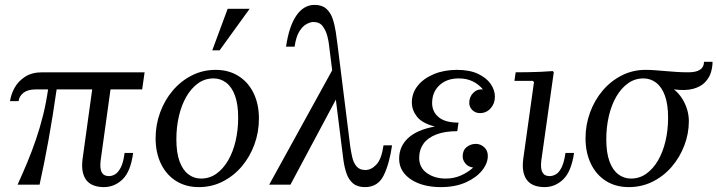

<svg xmlns="http://www.w3.org/2000/svg" viewBox="-20 -756 2937 786"><path d="M562 -390H127Q94 -390 76.5 -376.5Q59 -363 56 -342H21Q25 -370 40 -397Q55 -424 83 -442Q111 -460 153 -460H572ZM433 -394 392 -99Q388 -66 396.5 -50.5Q405 -35 426 -35Q438 -35 450.5 -42Q463 -49 474 -69.5Q485 -90 490 -130H525Q515 -54 482 -22Q449 10 405 10Q384 10 366 4Q348 -2 336 -15.5Q324 -29 319 -51Q314 -73 318 -105L358 -394ZM177 -391H212Q196 -279 179 -185Q162 -91 142 0H52Q72 -44 91 -89.5Q110 -135 126.5 -183Q143 -231 156 -283Q169 -335 177 -391Z M863 -470Q916 -470 956 -445Q996 -420 1018 -375Q1040 -330 1040 -270Q1040 -215 1021.5 -164.5Q1003 -114 970 -75Q937 -36 892 -13Q847 10 794 10Q741 10 701 -15Q661 -40 639 -85.5Q617 -131 617 -190Q617 -245 635.5 -295.5Q654 -346 687 -385Q720 -424 765 -447Q810 -470 863 -470ZM803 -25Q838 -25 866 -45Q894 -65 914 -99.5Q934 -134 944.5 -179Q955 -224 955 -274Q955 -329 942 -364.5Q929 -400 906 -417.5Q883 -435 854 -435Q819 -435 791 -415Q763 -395 743 -360.5Q723 -326 712.5 -281Q702 -236 702 -186Q702 -131 715 -95.5Q728 -60 751 -42.5Q774 -25 803 -25ZM1002 -720 879 -550H849L912 -720Z M1550 -161H1585Q1574 -85 1550.5 -37.5Q1527 10 1474 10Q1443 10 1425 -5.5Q1407 -21 1398.5 -46Q1390 -71 1386 -100Q1382 -129 1379 -155L1327 -571Q1326 -584 1320.5 -606.5Q1315 -629 1302 -647.5Q1289 -666 1263 -666Q1251 -666 1235 -657.5Q1219 -649 1205.5 -627.5Q1192 -606 1186 -565H1151Q1163 -648 1193 -692Q1223 -736 1268 -736Q1298 -736 1315.5 -720.5Q1333 -705 1341.5 -680Q1350 -655 1354.5 -626Q1359 -597 1362 -571L1414 -155Q1417 -135 1422 -112.5Q1427 -90 1439.5 -75Q1452 -60 1476 -60Q1500 -60 1521 -82.5Q1542 -105 1550 -161ZM1348 -483 1373 -382 1169 0H1082Z M1901 -335Q1901 -359 1917 -375.5Q1933 -392 1957 -390Q1941 -410 1916 -422.5Q1891 -435 1858 -435Q1809 -435 1779 -407Q1749 -379 1749 -334Q1749 -299 1775.5 -276.5Q1802 -254 1857 -254L1852 -219Q1801 -219 1766 -205.5Q1731 -192 1713.5 -167.5Q1696 -143 1696 -110Q1696 -70 1727.5 -47.5Q1759 -25 1805 -25Q1838 -25 1866.5 -37.5Q1895 -50 1917 -70Q1896 -73 1885 -87Q1874 -101 1874 -115Q1874 -141 1890.5 -154Q1907 -167 1928 -167Q1947 -167 1962 -153.5Q1977 -140 1977 -118Q1977 -87 1953 -57.5Q1929 -28 1886 -9Q1843 10 1784 10Q1749 10 1718.5 2.5Q1688 -5 1664.5 -20Q1641 -35 1627.5 -56.5Q1614 -78 1614 -106Q1614 -157 1651 -191Q1688 -225 1760 -238Q1707 -252 1686.5 -279Q1666 -306 1666 -336Q1666 -375 1690 -405Q1714 -435 1756 -452.5Q1798 -470 1851 -470Q1903 -470 1937.5 -453.5Q1972 -437 1989 -412Q2006 -387 2006 -360Q2006 -332 1988.5 -312.5Q1971 -293 1945 -293Q1926 -293 1913.5 -305.5Q1901 -318 1901 -335Z M2295 -130H2330Q2319 -54 2286 -22Q2253 10 2209 10Q2188 10 2170 4Q2152 -2 2140 -15.5Q2128 -29 2123 -51Q2118 -73 2122 -105L2166 -420L2161 -425H2086L2091 -460Q2117 -460 2143 -460.5Q2169 -461 2194 -462Q2219 -463 2243 -465L2247 -460L2196 -99Q2192 -66 2200.5 -50.5Q2209 -35 2230 -35Q2242 -35 2255 -42Q2268 -49 2278.5 -69.5Q2289 -90 2295 -130Z M2897 -503Q2897 -482 2890.5 -460Q2884 -438 2866.5 -419.5Q2849 -401 2818 -392.5Q2787 -384 2739 -390Q2759 -374 2772.5 -352.5Q2786 -331 2793 -307.5Q2800 -284 2800 -260Q2800 -209 2781.5 -160.5Q2763 -112 2730 -73.5Q2697 -35 2652 -12.5Q2607 10 2554 10Q2501 10 2461 -15Q2421 -40 2399 -85.5Q2377 -131 2377 -190Q2377 -245 2395.5 -295.5Q2414 -346 2447 -385Q2480 -424 2525 -447Q2570 -470 2623 -470Q2641 -470 2661.5 -468.5Q2682 -467 2704 -465Q2726 -463 2750 -461.5Q2774 -460 2798 -460Q2862 -460 2862 -503ZM2563 -25Q2598 -25 2626 -45Q2654 -65 2674 -99.5Q2694 -134 2704.5 -179Q2715 -224 2715 -274Q2715 -329 2702 -364.5Q2689 -400 2666 -417.5Q2643 -435 2614 -435Q2579 -435 2551 -415Q2523 -395 2503 -360.5Q2483 -326 2472.5 -281Q2462 -236 2462 -186Q2462 -131 2475 -95.5Q2488 -60 2511 -42.5Q2534 -25 2563 -25Z"/></svg>

Font: Brygada 1918
Style: Italic
Weight: 400
Italic angle: -8°
Designer: Mateusz Machalski | Borys Kosmynka | Przemek Hoffer
Foundry: NIEPODLEGLA 2018
Version: Version 3.006